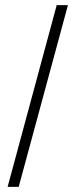

<svg xmlns="http://www.w3.org/2000/svg" viewBox="-20 -732 286 752"><path d="M53.2 0H9.8L202.1 -711.9H246.1Z"/></svg>

Font: Flanker Steampunk
Style: Italic
Weight: 400
Italic angle: -12°
Designer: Alexey Kryukov, Leonardo Di Lena
Foundry: Alexey Kryukov, Leonardo Di Lena
Version: 1.210